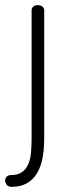

<svg xmlns="http://www.w3.org/2000/svg" viewBox="-57 -492 258 747"><path d="M90 -472Q101 -472 108 -466.5Q115 -461 115 -452V46Q115 88 108.5 122.5Q102 157 87 182Q72 207 47.5 221Q23 235 -12 235Q-24 235 -30.5 227.5Q-37 220 -37 211Q-37 201 -30.5 195Q-24 189 -14 189Q12 189 28 178Q44 167 52.5 148Q61 129 63.5 103Q66 77 66 46V-452Q66 -461 72.5 -466.5Q79 -472 90 -472Z"/></svg>

Font: AkaAcidDosis
Style: Light
Weight: 300
Designer: Edgar Tolentino, Pablo Impallari, Igino Marini, Aka-Acid
Foundry: Edgar Tolentino, Pablo Impallari, Igino Marini, Aka-Acid
Version: Version 1.007